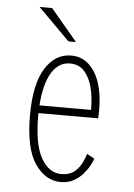

<svg xmlns="http://www.w3.org/2000/svg" viewBox="-52 -740 554 791"><g transform="rotate(5 225.0 -344.5)"><path d="M228.5 11Q165.5 11 122.2 -52.2Q79 -115.5 79 -251Q79 -381 120 -446.5Q161 -512 227 -512Q270.5 -512 300.5 -484.2Q330.5 -456.5 345.8 -409.2Q361 -362 361 -303.5Q361 -294 360.8 -283.5Q360.5 -273 360 -264H113Q113 -257.5 113 -251Q113 -135 145 -78.5Q177 -22 228.5 -22Q263.5 -22 284 -40Q304.5 -58 314.2 -80Q324 -102 327.5 -114L358.5 -97Q355.5 -87 346.2 -69.2Q337 -51.5 321 -33Q305 -14.5 282.2 -1.8Q259.5 11 228.5 11ZM225 -479Q178 -479 149.2 -432Q120.5 -385 114.5 -296H327.5V-304Q327.5 -349 317.2 -389Q307 -429 284.5 -454Q262 -479 225 -479ZM210.5 -569 79.5 -700H131.5L241.5 -569Z"/></g></svg>

Font: Trispace Condensed Thin
Style: Regular
Weight: 100
Width: 3
Designer: Tyler Finck
Foundry: Etcetera Type Company
Version: Version 1.210; ttfautohint (v1.8.3)